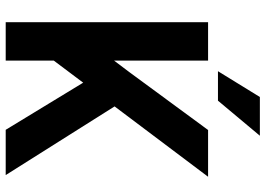

<svg xmlns="http://www.w3.org/2000/svg" viewBox="-152 -802 953 690"><g transform="rotate(90 325.0 -456.5)"><path d="M446 0 276.6 -278.4 197.4 -172.9V0H59.3V-727.3H197.4V-389.6L238.6 -444.2L446.7 -727.3H614.7L361.9 -391.3L608.7 0ZM235.4 -762.8 328.1 -913.4H467.3L341.3 -762.8Z"/></g></svg>

Font: Interface
Style: Bold
Weight: 700
Designer: Rasmus Andersson
Foundry: rsms
Version: Version 1.8